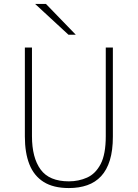

<svg xmlns="http://www.w3.org/2000/svg" viewBox="-20 -941 698 973"><path d="M329 12Q250.5 12 201.2 -19Q152 -50 129 -108.2Q106 -166.5 106 -249V-700H142V-251Q142 -142 185.8 -82Q229.5 -22 329 -22Q378.5 -22 421.2 -41Q464 -60 490 -109.5Q516 -159 516 -251V-700H552V-249Q552 -179 536.8 -129.2Q521.5 -79.5 492.5 -48.2Q463.5 -17 422.2 -2.5Q381 12 329 12ZM327 -765 158 -921H213L364 -765Z"/></svg>

Font: Overpass Thin
Style: Regular
Weight: 250
Designer: Delve Withrington, Dave Bailey, Thomas Jockin
Foundry: Delve Fonts LLC
Version: Version 4.000